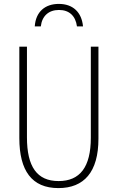

<svg xmlns="http://www.w3.org/2000/svg" viewBox="-20 -953 603 983"><path d="M281 -933C211 -933 163 -893 158 -818H189C195 -871 229 -902 282 -902C335 -902 367 -871 374 -818H405C398 -891 353 -933 281 -933ZM279 10C410 10 484 -72 484 -243V-714H445V-248C445 -97 389 -26 280 -26C169 -26 118 -100 118 -250V-714H79V-246C79 -79 143 10 279 10Z"/></svg>

Font: Noto Sans Mono SemiCondensed ExtraLight
Style: Regular
Weight: 200
Width: 4
Designer: Monotype Design Team
Foundry: Monotype Imaging Inc.
Version: Version 2.014